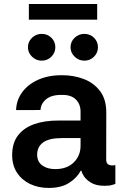

<svg xmlns="http://www.w3.org/2000/svg" viewBox="-20 -929 615 960"><path d="M223.4 10.7Q171.5 10.7 130.1 -9.2Q88.8 -29.1 64.8 -65.9Q40.8 -102.6 40.8 -153.4Q40.8 -214.1 70.3 -252.3Q99.8 -290.5 152.2 -308.6Q204.5 -326.7 273.1 -326.3H382.8V-370.7Q382.8 -408.7 358.8 -432Q334.9 -455.3 289.8 -454.5Q237.6 -455.3 210.8 -432.9Q183.9 -410.5 182.5 -378.9L60.4 -378.6Q62.1 -428.6 91.1 -468Q120 -507.5 171.2 -530.4Q222.3 -553.3 289.8 -552.9Q347.7 -553.3 398.3 -534.1Q448.9 -514.9 480.3 -473.5Q511.7 -432.2 511.4 -365.4L511 -130.7Q511 -110.1 525.2 -104.8Q539.4 -99.4 554.7 -103.3H556.8V-9.2Q554.3 -9.2 541.4 -4.6Q528.4 0 503.2 0Q460.6 0 435.4 -15.4Q410.2 -30.9 399 -48.8Q387.8 -66.8 387.8 -74.6V-75.3H383.5Q366.5 -41.9 327.1 -15.6Q287.6 10.7 223.4 10.7ZM256.4 -83.5Q314.6 -83.5 348.7 -116.8Q382.8 -150.2 382.8 -200.3V-238.6H289.8Q224.8 -238.6 195.3 -216.6Q165.8 -194.6 165.8 -155.9Q165.8 -120.4 191.1 -101.9Q216.3 -83.5 256.4 -83.5ZM188.6 -625.7Q160.5 -625.7 140.1 -645.6Q119.7 -665.5 119.7 -692.5Q119.7 -720.9 140.1 -740.2Q160.5 -759.6 188.6 -759.6Q217.3 -759.6 237 -740.2Q256.7 -720.9 256.7 -692.5Q256.7 -665.5 237 -645.6Q217.3 -625.7 188.6 -625.7ZM401.6 -625.7Q373.6 -625.7 353.2 -645.6Q332.7 -665.5 332.7 -692.5Q332.7 -720.9 353.2 -740.2Q373.6 -759.6 401.6 -759.6Q430.4 -759.6 450.1 -740.2Q469.8 -720.9 469.8 -692.5Q469.8 -665.5 450.1 -645.6Q430.4 -625.7 401.6 -625.7ZM465.9 -909.1V-830.6H124.3V-909.1Z"/></svg>

Font: Inter Zeller Semi Bold
Style: Regular
Weight: 600
Designer: Rasmus Andersson; Joe Bland
Foundry: zeller
Version: Version 3.015;git-dec3a8cb1